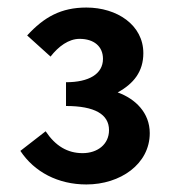

<svg xmlns="http://www.w3.org/2000/svg" viewBox="-20 -907 464 509"><path d="M209 -418C299 -418 377 -472 377 -554C377 -608 339 -645 292 -662C334 -685 360 -717 360 -766C360 -841 290 -887 209 -887C142 -887 97 -862 52 -813L114 -757C135 -784 162 -804 191 -804C229 -804 253 -784 253 -751C253 -711 216 -689 155 -689V-626C231 -626 269 -604 269 -562C269 -524 238 -501 199 -501C159 -501 127 -520 101 -559L34 -507C71 -451 134 -418 209 -418Z"/></svg>

Font: Noto Sans Japanese Bold
Style: Bold
Weight: 700
Designer: Ryoko NISHIZUKA (kana & ideographs); Paul D. Hunt (Latin, Greek & Cyrillic); Wenlong ZHANG (bopomofo); Sandoll Communica
Foundry: Adobe Systems Incorporated
Version: Version 1.000;PS 1;hotconv 1.0.78;makeotf.lib2.5.61930